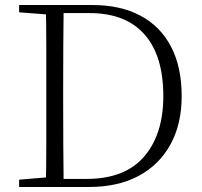

<svg xmlns="http://www.w3.org/2000/svg" viewBox="-20 -743 802 763"><path d="M56 0V-29L188 -40H198V0ZM162 0Q164 -83 164 -169Q164 -255 164 -357V-383Q164 -472 164 -556.5Q164 -641 162 -723H233Q232 -641 231.5 -556.5Q231 -472 231 -383V-357Q231 -255 231.5 -169Q232 -83 233 0ZM198 0V-32H324Q476 -32 552.5 -120.5Q629 -209 629 -361Q629 -522 554 -606.5Q479 -691 336 -691H198V-723H348Q458 -723 537.5 -681Q617 -639 659.5 -558Q702 -477 702 -361Q702 -250 657.5 -169Q613 -88 531 -44Q449 0 334 0ZM56 -694V-723H198V-684H188Z"/></svg>

Font: Early Summer Mincho VF
Style: Regular
Weight: 250
Designer: GuiWonder
Version: Version 1.002